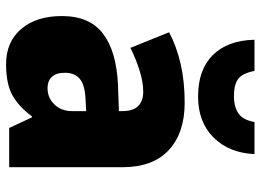

<svg xmlns="http://www.w3.org/2000/svg" viewBox="-130 -696 837 616"><g transform="rotate(90 288.0 -388.5)"><path d="M310 -563Q407 -563 462 -512Q517 -461 517 -363V0H391L357 -73H354Q322 -30 285.5 -10Q249 10 186 10Q115 10 73.5 -38.5Q32 -87 32 -169Q32 -258 88.5 -301Q145 -344 252 -349L337 -352V-362Q337 -398 320.5 -414Q304 -430 275 -430Q245 -430 209 -419Q173 -408 134 -389L84 -513Q129 -537 185.5 -550Q242 -563 310 -563ZM299 -245Q253 -243 233.5 -226.5Q214 -210 214 -179Q214 -150 227.5 -136.5Q241 -123 263 -123Q294 -123 315.5 -145Q337 -167 337 -202V-247ZM475 -787Q471 -705 421.5 -655.5Q372 -606 290 -606Q204 -606 157 -653.5Q110 -701 108 -787H208Q216 -747 234.5 -734Q253 -721 290 -721Q321 -721 343 -734.5Q365 -748 372 -787Z"/></g></svg>

Font: Noto Sans Khmer UI SemiCondensed Black
Style: Regular
Weight: 900
Width: 4
Designer: Danh Hong and the Monotype Design Team
Foundry: Monotype Imaging Inc.
Version: Version 2.002; ttfautohint (v1.8.4.7-5d5b)